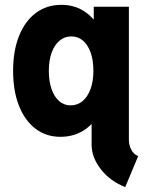

<svg xmlns="http://www.w3.org/2000/svg" viewBox="-20 -553 602 787"><path d="M493.2 213.9Q430.7 189 393.1 140.4Q355.5 91.8 355.5 40V-50.3H334.5L364.3 -90.3V-413.6L348.1 -473.6H364.3V-525.4H508.3V21Q508.3 41.5 518.1 60.5Q527.8 79.6 546.4 86.9ZM227.5 7.8Q168.9 7.8 125.2 -25.6Q81.5 -59.1 57.6 -119.9Q33.7 -180.7 33.7 -262.7Q33.7 -344.7 58.1 -405.8Q82.5 -466.8 127 -500Q171.4 -533.2 231.4 -533.2Q291 -533.2 335.2 -499.8Q379.4 -466.3 403.8 -405.5Q428.2 -344.7 428.2 -262.7Q428.2 -180.7 403.3 -119.9Q378.4 -59.1 333.5 -25.6Q288.6 7.8 227.5 7.8ZM269 -121.1Q297.9 -121.1 318.6 -138.7Q339.4 -156.2 351.1 -188.2Q362.8 -220.2 362.8 -262.7Q362.8 -305.7 351.6 -337.4Q340.3 -369.1 320.1 -386.5Q299.8 -403.8 272.5 -403.8Q244.6 -403.8 223.9 -386.2Q203.1 -368.7 191.7 -337.2Q180.2 -305.7 180.2 -262.7Q180.2 -220.2 191.2 -188.2Q202.1 -156.2 222.4 -138.7Q242.7 -121.1 269 -121.1Z"/></svg>

Font: Reddit Mono ExtraBold
Style: Regular
Weight: 800
Monospace: yes
Designer: Stephen Hutchings
Foundry: Reddit
Version: Version 1.014